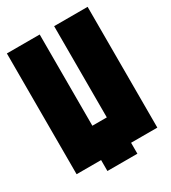

<svg xmlns="http://www.w3.org/2000/svg" viewBox="-153 -631 675 760"><g transform="rotate(-30 184.5 -251.0)"><path d="M0 -552V0H112V50H249V0H369V-552H216V-135H150V-552Z"/></g></svg>

Font: Queering Heavy
Style: Bold
Weight: 900
Designer: Adam Naccarato
Foundry: adamnac
Version: Version 2.000;hotconv 1.0.109;makeotfexe 2.5.65596